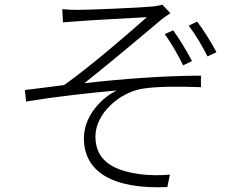

<svg xmlns="http://www.w3.org/2000/svg" viewBox="-20 -771 1040 817"><path d="M717 -642 681 -626C710 -586 739 -535 759 -493L797 -511C773 -558 740 -610 717 -642ZM819 -679 783 -662C812 -624 842 -573 863 -531L901 -549C877 -595 842 -649 819 -679ZM245 -732 248 -676C264 -677 291 -679 317 -681C359 -685 560 -695 605 -698C542 -642 371 -493 253 -409C204 -403 139 -394 86 -388L91 -339C219 -360 363 -376 477 -386C417 -358 337 -281 337 -183C337 -40 459 35 692 25L703 -28C668 -25 625 -23 567 -31C476 -45 386 -79 386 -190C386 -289 490 -379 589 -394C647 -403 738 -404 835 -400V-449C681 -449 498 -435 339 -417C424 -484 593 -625 667 -688C677 -696 696 -709 705 -715L671 -751C660 -748 643 -744 625 -743C572 -738 358 -729 315 -729C287 -729 265 -730 245 -732Z"/></svg>

Font: Noto Sans CJK Light
Style: Regular
Weight: 300
Designer: Ryoko NISHIZUKA (kana & ideographs); Paul D. Hunt (Latin, Greek & Cyrillic); Wenlong ZHANG (bopomofo); Sandoll Communica
Foundry: Adobe Systems Incorporated
Version: Version 1.000;PS 1;hotconv 1.0.78;makeotf.lib2.5.61930